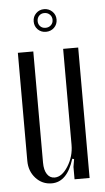

<svg xmlns="http://www.w3.org/2000/svg" viewBox="-50 -684 397 726"><g transform="rotate(-5 148.5 -321.5)"><path d="M102.1 -607.9Q102.1 -626 114.5 -638.4Q127 -650.9 145 -650.9Q163.6 -650.9 176.3 -638.4Q189 -626 189 -607.9Q189 -589.4 176.3 -577.1Q163.6 -564.9 145 -564.9Q127 -564.9 114.5 -577.1Q102.1 -589.4 102.1 -607.9ZM125 -628.2Q117.2 -620.1 117.2 -607.9Q117.2 -595.7 125 -587.9Q132.8 -580.1 145 -580.1Q157.2 -580.1 165.5 -587.9Q173.8 -595.7 173.8 -607.9Q173.8 -620.1 165.5 -628.2Q157.2 -636.2 145 -636.2Q132.8 -636.2 125 -628.2ZM202.1 -78.1Q175.8 7.8 117.2 7.8Q81.1 7.8 56.6 -19Q32.2 -45.9 32.2 -85V-495.1H90.8V-73.2Q90.8 -44.9 101.3 -29.1Q111.8 -13.2 129.9 -13.2Q157.7 -13.2 180.9 -50Q204.1 -86.9 204.1 -130.9V-495.1H261.2V0H204.1V-46.9L209 -76.2Z"/></g></svg>

Font: Moniqa Narrow Heading
Style: Regular
Weight: 400
Width: 4
Designer: Rajesh Rajput
Foundry: Rajesh Rajput
Version: Version 1.000